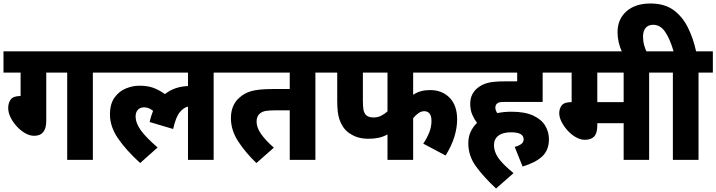

<svg xmlns="http://www.w3.org/2000/svg" viewBox="-20 -916 4104 1100"><path d="M245 -500V-224Q245 -138 176 -138Q150 -138 124 -153Q98 -168 76 -192Q54 -216 40.5 -243.5Q27 -271 27 -297Q27 -326 41.5 -346Q56 -366 98 -366V-500H0V-622H593V-500H512V0H365V-500Z M580 -500V-622H1286V-500H1204V0H1057V-305Q1033 -301 1010 -273Q987 -245 972 -177L837 -217Q845 -251 857 -281Q846 -290 833.5 -295.5Q821 -301 806 -301Q782 -301 769.5 -286.5Q757 -272 757 -250Q757 -211 786.5 -170Q816 -129 883 -71L783 18Q701 -57 655.5 -124Q610 -191 610 -260Q610 -321 636.5 -357.5Q663 -394 702 -409.5Q741 -425 778 -425Q825 -425 858 -413Q891 -401 925 -377Q979 -420 1057 -423V-500Z M1787 -500V0H1640V-284H1561Q1520 -284 1500 -280Q1480 -276 1467 -264Q1450 -248 1450 -219Q1450 -186 1475 -149.5Q1500 -113 1549 -70L1449 18Q1388 -40 1345.5 -104.5Q1303 -169 1303 -239Q1303 -278 1315.5 -307Q1328 -336 1350 -355Q1378 -382 1420 -394Q1462 -406 1544 -406H1640V-500H1272V-622H1868V-500Z M2347 -500V-373Q2368 -387 2391.5 -393.5Q2415 -400 2444 -400Q2513 -400 2556 -356Q2599 -312 2599 -232Q2599 -185 2583.5 -133.5Q2568 -82 2533 -25L2405 -93Q2426 -124 2439 -156.5Q2452 -189 2452 -223Q2452 -253 2440.5 -266Q2429 -279 2411 -279Q2393 -279 2376.5 -267Q2360 -255 2347 -239V0H2200V-146Q2175 -132 2148.5 -126.5Q2122 -121 2092 -121Q2044 -121 2010.5 -136.5Q1977 -152 1957 -174Q1935 -200 1923.5 -235.5Q1912 -271 1912 -340V-500H1855V-622H2642V-500ZM2059 -500V-342Q2059 -304 2062.5 -286.5Q2066 -269 2076 -258Q2090 -243 2121 -243Q2145 -243 2165 -253.5Q2185 -264 2200 -278V-500Z M2929 -74Q2953 -81 2966.5 -91Q2980 -101 2980 -118Q2980 -137 2963 -147.5Q2946 -158 2907 -158Q2860 -158 2835 -138.5Q2810 -119 2810 -84Q2810 -48 2834 -12.5Q2858 23 2922 76L2822 164Q2749 96 2706 36Q2663 -24 2663 -95Q2663 -132 2676.5 -161Q2690 -190 2713 -212Q2697 -233 2685.5 -259.5Q2674 -286 2674 -321Q2674 -352 2685.5 -374.5Q2697 -397 2716 -412Q2740 -432 2774 -441Q2808 -450 2875 -450H2943V-500H2628V-622H3170V-500H3089V-332H2873Q2852 -332 2842.5 -330Q2833 -328 2827 -322Q2818 -314 2818 -299Q2818 -284 2829 -268Q2867 -276 2910 -276Q2987 -276 3034.5 -254Q3082 -232 3103.5 -196Q3125 -160 3125 -119Q3125 -56 3086.5 -20Q3048 16 2974 38Z M3699 -500V0H3553V-210H3402V-197Q3402 -153 3384 -134Q3366 -115 3331 -115Q3306 -115 3280 -129.5Q3254 -144 3232.5 -167.5Q3211 -191 3197.5 -217.5Q3184 -244 3184 -268Q3184 -294 3198.5 -312.5Q3213 -331 3255 -331V-500H3157V-622H3781V-500ZM3553 -500H3402V-331H3553Z M3545 -615Q3518 -673 3518 -731Q3518 -806 3569 -851Q3620 -896 3706 -896Q3787 -896 3838.5 -858.5Q3890 -821 3921 -758.5Q3952 -696 3968 -622H4064V-500H3982V0H3835V-500H3767V-622H3839Q3818 -694 3790.5 -734Q3763 -774 3722 -774Q3694 -774 3679 -756Q3664 -738 3664 -707Q3664 -680 3670.5 -657Q3677 -634 3686 -615Z"/></svg>

Font: Noto Sans Devanagari SemiCondensed ExtraBold
Style: Regular
Weight: 800
Width: 4
Designer: Jelle Bosma - Monotype Design Team
Foundry: Monotype Imaging Inc.
Version: Version 2.004; ttfautohint (v1.8.4.7-5d5b)